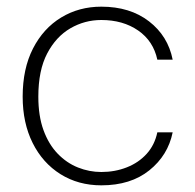

<svg xmlns="http://www.w3.org/2000/svg" viewBox="-20 -544 586 576"><path d="M284 12Q215 12 161.5 -21.5Q108 -55 78 -115Q48 -175 48 -254Q48 -338 79 -398.5Q110 -459 163.5 -491.5Q217 -524 284 -524Q370 -524 427 -480Q484 -436 498 -365H452Q440 -421 394.5 -452.5Q349 -484 284 -484Q234 -484 191 -459Q148 -434 121.5 -383.5Q95 -333 95 -254Q95 -196 110.5 -153.5Q126 -111 153 -83Q180 -55 214 -41.5Q248 -28 284 -28Q325 -28 360.5 -42Q396 -56 420 -82.5Q444 -109 452 -147H498Q484 -78 428 -33Q372 12 284 12Z"/></svg>

Font: DM Sans 12pt ExtraLight
Style: Regular
Weight: 250
Version: Version 4.004;gftools[0.9.30]